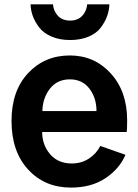

<svg xmlns="http://www.w3.org/2000/svg" viewBox="-20 -849 638 887"><path d="M121.1 -829.1H224.6Q227.5 -796.9 248 -775.4Q268.6 -753.9 303.7 -753.9Q338.9 -753.9 359.4 -775.4Q379.9 -796.9 382.8 -829.1H485.4Q484.4 -800.8 474.6 -773.9Q464.8 -747.1 445.3 -721.2Q425.8 -695.3 389.2 -679.7Q352.5 -664.1 303.7 -664.1Q254.9 -664.1 217.8 -680.2Q180.7 -696.3 161.1 -722.2Q141.6 -748 131.8 -774.4Q122.1 -800.8 121.1 -829.1ZM33.2 -290Q33.2 -429.7 109.9 -511.2Q186.5 -592.8 302.7 -592.8Q416 -592.8 491.7 -509.8Q567.4 -426.8 567.4 -293Q567.4 -256.8 565.4 -239.3H174.8Q174.8 -179.7 211.4 -136.7Q248 -93.8 311.5 -93.8Q356.4 -93.8 391.1 -116.7Q425.8 -139.6 443.4 -174.8L559.6 -133.8Q532.2 -69.3 467.3 -25.9Q402.3 17.6 307.6 17.6Q186.5 17.6 109.9 -65.9Q33.2 -149.4 33.2 -290ZM175.8 -335.9H425.8Q425.8 -396.5 393.1 -439.5Q360.4 -482.4 302.7 -482.4Q244.1 -482.4 210.4 -439Q176.8 -395.5 175.8 -335.9Z"/></svg>

Font: Gothic A1 ExtraBold
Style: Regular
Weight: 800
Designer: HanYang I&C Co.,Ltd.
Foundry: HanYang I&C Co.,Ltd.
Version: Version 2.50